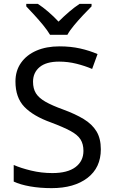

<svg xmlns="http://www.w3.org/2000/svg" viewBox="-20 -964 589 994"><path d="M502 -191Q502 -96 433 -43Q364 10 247 10Q187 10 136 1Q85 -8 51 -24V-110Q87 -94 140.5 -81Q194 -68 251 -68Q330 -68 371 -99Q412 -130 412 -183Q412 -218 397 -242Q382 -266 345 -286Q308 -306 244 -330Q152 -363 106 -411Q60 -459 60 -542Q60 -598 89 -639Q118 -680 169 -702Q220 -724 288 -724Q346 -724 395 -713Q444 -702 485 -684L457 -607Q420 -623 376 -634Q332 -645 286 -645Q219 -645 185 -616.5Q151 -588 151 -541Q151 -505 166 -481Q181 -457 215 -437.5Q249 -418 307 -397Q370 -374 413.5 -347.5Q457 -321 479.5 -284Q502 -247 502 -191ZM239 -784Q226 -806 204 -833Q182 -860 158 -886Q134 -912 116 -931V-944H176Q202 -927 230 -903Q258 -879 283 -852Q310 -879 338 -903Q366 -927 392 -944H454V-931Q435 -912 410.5 -886Q386 -860 363.5 -833Q341 -806 329 -784Z"/></svg>

Font: Apis
Style: Regular
Weight: 400
Designer: Monotype Design Team
Foundry: Monotype Imaging Inc.
Version: Version 2.000; build 0001